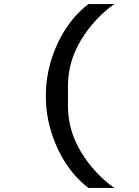

<svg xmlns="http://www.w3.org/2000/svg" viewBox="-20 -780 680 938"><path d="M412 -760H538Q440 -690 376 -584.5Q312 -479 312 -359V-263Q312 -143 376 -37.5Q440 68 538 138H412Q354 95 307 26Q260 -43 232 -130Q204 -217 204 -311Q204 -405 232 -492Q260 -579 307 -648Q354 -717 412 -760Z"/></svg>

Font: Writer SemiBold
Style: Regular
Weight: 600
Monospace: yes
Designer: Mike Abbink, Paul van der Laan, Pieter van Rosmalen
Foundry: Bold Monday
Version: Version 2.001 2020